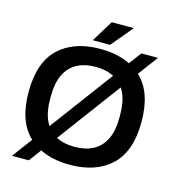

<svg xmlns="http://www.w3.org/2000/svg" viewBox="-130 -978 1042 1137"><g transform="rotate(15 391.0 -409.5)"><path d="M391 12Q230 12 137.5 -75Q45 -162 45 -343Q45 -524 137.5 -611Q230 -698 391 -698Q552 -698 644.5 -611Q737 -524 737 -343Q737 -162 644.5 -75Q552 12 391 12ZM391 -98Q460 -98 507.5 -124.5Q555 -151 579.5 -203Q604 -255 604 -331V-353Q604 -431 579.5 -483Q555 -535 507.5 -561.5Q460 -588 391 -588Q322 -588 275 -561.5Q228 -535 203.5 -483Q179 -431 179 -353V-331Q179 -255 203.5 -203Q228 -151 275 -124.5Q322 -98 391 -98ZM48 49 631 -735H733L151 49ZM333 -736 414 -868H546L547 -865L439 -736Z"/></g></svg>

Font: Archivo Variable SemiBold
Style: Regular
Weight: 600
Designer: Hector Gatti
Foundry: Omnibus-Type
Version: Version 2.001